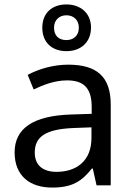

<svg xmlns="http://www.w3.org/2000/svg" viewBox="-20 -837 601 867"><path d="M280 -606C344 -606 391 -645 391 -713C391 -778 343 -817 280 -817C215 -817 171 -778 171 -712C171 -645 215 -606 280 -606ZM280 -656C244 -656 224 -677 224 -712C224 -747 248 -768 280 -768C312 -768 336 -747 336 -712C336 -677 313 -656 280 -656ZM288 -545C218 -545 152 -524 105 -499L132 -433C176 -454 227 -474 283 -474C353 -474 394 -444 394 -355V-323L303 -320C128 -315 46 -256 46 -149C46 -40 118 10 215 10C305 10 348 -17 395 -76H399L416 0H480V-365C480 -490 418 -545 288 -545ZM314 -259 393 -262V-214C393 -110 325 -61 235 -61C177 -61 137 -88 137 -148C137 -216 180 -254 314 -259Z"/></svg>

Font: Noto Sans Tifinagh Agraw Imazighen
Style: Regular
Weight: 400
Designer: JamraPatel
Foundry: JamraPatel LLC
Version: Version 2.006